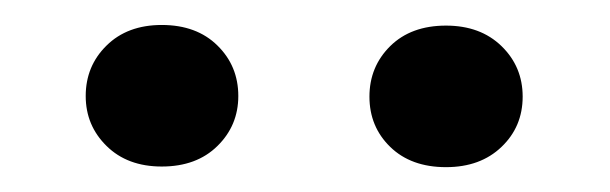

<svg xmlns="http://www.w3.org/2000/svg" viewBox="-20 -745 486 153"><path d="M48.3 -668.5Q48.3 -692.4 64.9 -708.7Q81.5 -725.1 108.9 -725.1Q136.7 -725.1 153.3 -708.7Q169.9 -692.4 169.9 -668.5Q169.9 -645 153.3 -628.7Q136.7 -612.3 108.9 -612.3Q81.5 -612.3 64.9 -628.7Q48.3 -645 48.3 -668.5ZM274.4 -668Q274.4 -691.9 291 -708.3Q307.6 -724.6 335.4 -724.6Q362.8 -724.6 379.6 -708.3Q396.5 -691.9 396.5 -668Q396.5 -644 379.6 -627.9Q362.8 -611.8 335.4 -611.8Q307.6 -611.8 291 -627.9Q274.4 -644 274.4 -668Z"/></svg>

Font: Vazirmatn RD UI Medium
Style: Regular
Weight: 500
Designer: Saber Rastikerdar
Foundry: Saber Rastikerdar
Version: Version 33.003